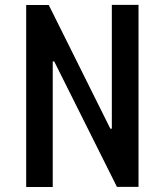

<svg xmlns="http://www.w3.org/2000/svg" viewBox="-20 -750 660 770"><path d="M85 0H191.5V-503.5H197.5L449 -0.5H535.5V-730.5H428.5V-234H422.5L175.5 -730H85Z"/></svg>

Font: Monaspace Krypton Medium
Style: Regular
Weight: 500
Designer: Riley Cran & the Lettermatic Team
Foundry: Lettermatic
Version: Version 1.101 (Monaspace Krypton)